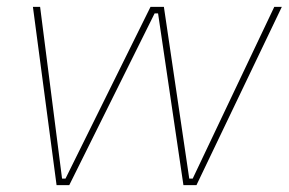

<svg xmlns="http://www.w3.org/2000/svg" viewBox="-20 -540 842 560"><path d="M145 0H182L431 -501H441L515 0H553L802 -520H780L542 -19H532L458 -520H419L171 -19H161L97 -520H76Z"/></svg>

Font: Fixel Display 20240404 Thin
Style: Italic
Weight: 100
Italic angle: -10°
Designer: AlfaBravo + MacPaw
Foundry: Kyrylo Tkachov, Marchela Mozhyna, Serhii Makarenko, Maria Weinstein, Zakhar Kryvoshyya
Version: Version 1.211;Glyphs 3.2 (3225)